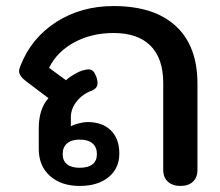

<svg xmlns="http://www.w3.org/2000/svg" viewBox="-20 -604 728 634"><path d="M108 -112V-180Q108 -244 140 -280L67 -335Q43 -353 43 -369Q43 -376 48 -388Q84 -479 166 -531.5Q248 -584 355 -584Q489 -584 560.5 -518Q632 -452 632 -328V-43Q632 -18 617 -4Q602 10 576 10Q550 10 534.5 -4Q519 -18 519 -43V-330Q519 -411 477 -453Q435 -495 355 -495Q282 -495 225 -464Q168 -433 142 -380L198 -339Q207 -348 223 -357.5Q239 -367 251 -371Q267 -375 271 -375Q281 -375 286.5 -370Q292 -365 297 -353Q302 -341 302 -329Q302 -313 284 -305Q253 -294 233.5 -269.5Q214 -245 214 -217V-187Q225 -193 241.5 -197Q258 -201 269 -201Q318 -201 346 -173.5Q374 -146 374 -97Q374 -48 338.5 -19Q303 10 243 10Q182 10 145 -23Q108 -56 108 -112ZM300 -95Q300 -118 285.5 -130.5Q271 -143 243 -143Q216 -143 201.5 -130.5Q187 -118 187 -95Q187 -73 201.5 -61.5Q216 -50 243 -50Q271 -50 285.5 -61.5Q300 -73 300 -95Z"/></svg>

Font: Kodchasan SemiBold
Style: Regular
Weight: 600
Version: Version 1.000; ttfautohint (v1.6)